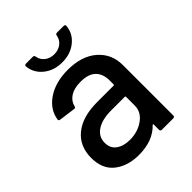

<svg xmlns="http://www.w3.org/2000/svg" viewBox="-194 -790 911 911"><g transform="rotate(-45 261.0 -335.0)"><path d="M455 -348V-10Q455 0 445 0H369Q359 0 359 -10V-45Q359 -50 354 -47Q302 8 207 8Q134 8 85.5 -29.5Q37 -67 37 -143Q37 -221 91.5 -265.5Q146 -310 244 -310H355Q359 -310 359 -314V-341Q359 -385 334 -409.5Q309 -434 257 -434Q214 -434 188 -417.5Q162 -401 155 -373Q153 -362 144 -364L62 -375Q52 -377 53 -383Q61 -442 116 -479.5Q171 -517 254 -517Q347 -517 401 -470Q455 -423 455 -348ZM359 -172V-231Q359 -235 355 -235H262Q203 -235 168 -212Q133 -189 133 -148Q133 -111 159.5 -92Q186 -73 228 -73Q281 -73 320 -101Q359 -129 359 -172ZM125 -668Q125 -678 135 -678H180Q190 -678 191 -668Q195 -644 214.5 -629Q234 -614 261 -614Q289 -614 308.5 -629Q328 -644 332 -668Q333 -678 343 -678H387Q397 -678 397 -669Q393 -622 355 -591Q317 -560 261 -560Q206 -560 168 -590.5Q130 -621 125 -668Z"/></g></svg>

Font: BarlowMedium
Style: Regular
Weight: 500
Designer: Jeremy Tribby
Foundry: Tribby Type
Version: Version 1.422